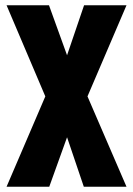

<svg xmlns="http://www.w3.org/2000/svg" viewBox="-20 -713 508 733"><path d="M301 -693H463L314 -345L463 0H300L236 -189L168 0H5L153 -345L5 -693H167L236 -502Z"/></svg>

Font: Khand Black
Style: Regular
Weight: 900
Designer: Sanchit Sawaria and Jyotish Sonowal (Devanagari), Satya Rajpurohit (Latin)
Foundry: Indian Type Foundry
Version: Version 2.000;PS 1.0;hotconv 1.0.79;makeotf.lib2.5.61930